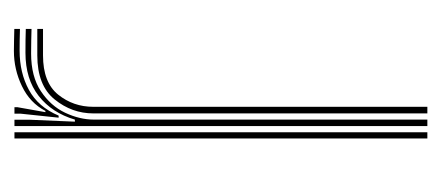

<svg xmlns="http://www.w3.org/2000/svg" viewBox="-201 -440 641 279"><g transform="rotate(-90 119.5 -300.5)"><path d="M75.8 0V-600H85V-577.8L82.2 -512.2H85.2Q95 -545.5 119.6 -564.8Q144.2 -584 182.2 -584Q191.5 -584 200.8 -583.9Q210 -583.8 217 -583.5V-575.2Q209.8 -575.5 200.1 -575.6Q190.5 -575.8 181.2 -575.8Q147.8 -575.8 126.5 -561.6Q105.2 -547.5 95.2 -526.4Q85.2 -505.2 85.2 -484.5V0ZM57.8 0V-600H66.8V0ZM94.2 0V-485.2Q94.2 -516.5 114.5 -541.6Q134.8 -566.8 178.5 -566.8Q188 -566.8 197.9 -566.8Q207.8 -566.8 217 -566.8V-558.5Q207.8 -558.5 197.9 -558.5Q188 -558.5 178.5 -558.5Q139.2 -558.5 121.5 -536.5Q103.8 -514.5 103.8 -485.5V0ZM88 -535.8 93.8 -590.8V-600H103.2V-595.5L96 -555H97.8Q109.5 -577.5 133.8 -589.1Q158 -600.8 185 -600.8Q192 -600.8 199.8 -600.6Q207.5 -600.5 217 -600.2V-592Q208.5 -592.2 200.8 -592.4Q193 -592.5 185.5 -592.5Q153.2 -592.5 128.4 -579Q103.5 -565.5 91 -535.8Z"/></g></svg>

Font: Big Shoulders Inline Display Thin Light
Style: Regular
Weight: 300
Version: Version 2.002